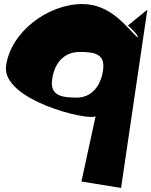

<svg xmlns="http://www.w3.org/2000/svg" viewBox="-20 -615 749 950"><path d="M10 -289C-13 -120 418 -15 453 -40L383 283L579 315L709 -567L613 -489C613 -489 671 -437 661 -430C609 -474 533 -595 387 -595C218 -595 33 -458 10 -289ZM238 -222C249 -301 294 -358 375 -358C451 -358 501 -347 490 -268C479 -188 432 -132 360 -132C284 -132 227 -142 238 -222Z"/></svg>

Font: Chaingun
Style: Ita
Weight: 400
Version: Version 0.91